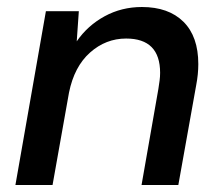

<svg xmlns="http://www.w3.org/2000/svg" viewBox="-20 -528 631 548"><path d="M24 0 111 -496H205L199 -410Q230 -455 278.5 -481.5Q327 -508 385 -508Q461 -508 503.5 -466Q546 -424 546 -345Q546 -316 540 -285L489 0H384L432 -274Q434 -287 435.5 -298Q437 -309 437 -320Q437 -418 340 -418Q282 -418 237 -378Q192 -338 177 -264L130 0Z"/></svg>

Font: Ultramarine Medium
Style: Italic
Weight: 500
Italic angle: -10°
Designer: Colophon Foundry, Jonny Pinhorn
Foundry: Colophon Foundry
Version: Version 1.200; ttfautohint (v1.8.3)